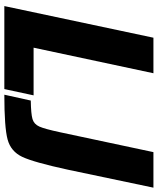

<svg xmlns="http://www.w3.org/2000/svg" viewBox="59 -787 728 886"><g transform="rotate(90 423.0 -344.0)"><path d="M8 0 154 -688H318L200 -135H420L391 0ZM590 -256 682 -688H846L763 -293Q729 -136 704 -83Q679 -30 623.5 -15Q568 0 417 0L444 -122Q506 -123 529.5 -130Q553 -137 564 -161.5Q575 -186 590 -256Z"/></g></svg>

Font: Saira Semi Condensed
Style: Bold Italic
Weight: 700
Width: 4
Italic angle: -12°
Designer: Hector Gatti with collaboration of the Omnibus-Type team
Foundry: Omnibus-Type
Version: Version 1.001; ttfautohint (v1.8)